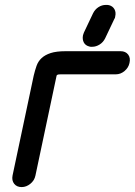

<svg xmlns="http://www.w3.org/2000/svg" viewBox="-20 -760 548 780"><path d="M450 -458Q470 -458 486 -471.5Q502 -485 506 -504Q511 -525 500.5 -538.5Q490 -552 470 -552H247Q209 -552 186 -544.5Q163 -537 149 -524Q135 -511 128.5 -492.5Q122 -474 117 -453L31 -47Q27 -27 37.5 -13.5Q48 0 68 0Q87 0 103.5 -13.5Q120 -27 124 -47L210 -453Q211 -455 214 -456.5Q217 -458 227 -458ZM358 -706Q366 -722 380 -731Q394 -740 410 -740H416Q419 -740 423 -739Q438 -735 445 -722.5Q452 -710 448 -693Q448 -690 447 -687.5Q446 -685 444 -682L407 -604Q399 -588 384.5 -579Q370 -570 355 -570H348Q345 -570 343 -571Q327 -575 320.5 -587.5Q314 -600 317 -616Q318 -620 319 -622.5Q320 -625 321 -628Z"/></svg>

Font: VDS
Style: Italic
Weight: 400
Designer: artmaker
Foundry: artmaker
Version: Version 1.000 2009 initial release